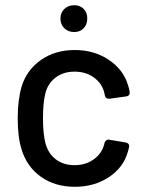

<svg xmlns="http://www.w3.org/2000/svg" viewBox="-20 -709 566 737"><path d="M63 -135Q48 -181 48 -256Q48 -325 63 -377Q83 -441 137.5 -479Q192 -517 267 -517Q342 -517 398 -479Q454 -441 471 -383Q476 -370 478 -355V-353Q478 -341 465 -339L400 -330H397Q386 -330 383 -341L380 -354Q372 -388 341 -411Q310 -434 266 -434Q223 -434 193 -411Q163 -388 154 -350Q145 -314 145 -255Q145 -197 154 -161Q164 -121 193.5 -98Q223 -75 266 -75Q309 -75 340 -97.5Q371 -120 380 -155L381 -159V-160Q382 -165 387 -169.5Q392 -174 398 -173L463 -162Q477 -159 476 -146Q475 -142 471 -127Q454 -66 398 -29Q342 8 267 8Q191 8 137 -30.5Q83 -69 63 -135ZM212 -638Q212 -660 227 -674.5Q242 -689 265 -689Q287 -689 301 -675Q315 -661 315 -638Q315 -615 301 -600.5Q287 -586 265 -586Q242 -586 227 -600.5Q212 -615 212 -638Z"/></svg>

Font: Barlow_Medium_SS
Style: Regular
Weight: 500
Designer: Jeremy Tribby
Foundry: Jeremy Tribby
Version: Version 1.101 August 23, 2024